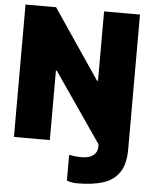

<svg xmlns="http://www.w3.org/2000/svg" viewBox="-62 -778 822 1051"><g transform="rotate(5 349.5 -253.0)"><path d="M664.1 -727.5V9.8Q664.6 93.8 633.1 140.1Q601.6 186.5 543.5 204.6Q485.4 222.7 404.3 222.7Q376.5 223.6 344.7 212.9V71.3Q358.9 74.2 377.4 76.2Q396 78.1 414.1 78.1Q454.1 78.1 476.8 61.3Q499.5 44.4 500 14.6V0L237.3 -381.8H232.4V0H35.2V-727.5H203.1L460.9 -346.7H466.8V-727.5Z"/></g></svg>

Font: Inter Tight Black
Style: Regular
Weight: 900
Designer: Rasmus Andersson
Foundry: rsms
Version: Version 3.004; ttfautohint (v1.8.4.7-5d5b)